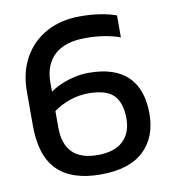

<svg xmlns="http://www.w3.org/2000/svg" viewBox="-76 -722 726 800"><g transform="rotate(-10 286.5 -322.0)"><path d="M43 -239V-384Q43 -464 76.5 -525Q110 -586 171.5 -620Q233 -654 315 -654Q404 -654 468 -631V-538Q405 -561 322 -561Q234 -561 190 -519.5Q146 -478 146 -405V-365Q180 -389 224.5 -402.5Q269 -416 309 -416Q420 -416 475 -362Q530 -308 530 -205Q530 -105 469 -47.5Q408 10 287 10Q165 10 104 -50.5Q43 -111 43 -239ZM432 -201Q432 -267 401 -299.5Q370 -332 293 -332Q254 -332 215.5 -319Q177 -306 146 -283V-214Q146 -72 288 -72Q359 -72 395.5 -106Q432 -140 432 -201Z"/></g></svg>

Font: Kanit
Style: Regular
Weight: 400
Designer: Katatrad Team
Foundry: Cadson Demak
Version: Version 1.001